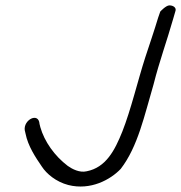

<svg xmlns="http://www.w3.org/2000/svg" viewBox="-20 -670 673 714"><path d="M72 -186 75 -173C84 -127 112 -85 136 -50C153 -24 188 6 234 18C317 39 391 -2 429 -42C493 -125 517 -241 551 -356C573 -443 601 -519 624 -600L633 -631V-632C635 -641 625 -650 610 -650C597 -650 576 -627 576 -627L568 -604C554 -557 536 -505 520 -456C492 -369 467 -262 435 -181C407 -111 374 -47 302 -33C276 -27 249 -41 232 -53C183 -90 145 -144 130 -197L127 -209C124 -254 67 -225 72 -186Z"/></svg>

Font: Stray Cat
Style: BdExtObl
Weight: 700
Version: Version 1.0